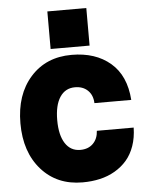

<svg xmlns="http://www.w3.org/2000/svg" viewBox="-60 -946 777 1002"><g transform="rotate(-5 328.5 -444.5)"><path d="M226.1 -897H430.2V-700.2H226.1ZM35.2 -327.1Q35.2 -477.5 116.5 -568.8Q197.8 -660.2 332 -660.2Q457 -660.2 535.2 -593.5Q613.3 -526.9 622.1 -398.9H429.2Q427.7 -440.9 402.1 -465.6Q376.5 -490.2 335 -490.2Q284.2 -490.2 256.1 -447.8Q228 -405.3 228 -327.1Q228 -248.5 256.1 -205.3Q284.2 -162.1 335 -162.1Q376.5 -162.1 401.6 -187Q426.8 -211.9 429.2 -253.9H622.1Q621.1 -201.2 606 -158Q590.8 -114.7 564.5 -84.2Q538.1 -53.7 502 -32.7Q465.8 -11.7 423.3 -2Q380.9 7.8 332 7.8Q198.2 7.8 116.7 -84.2Q35.2 -176.3 35.2 -327.1Z"/></g></svg>

Font: Overused Grotesk Black
Style: Regular
Weight: 900
Version: Version 0.002